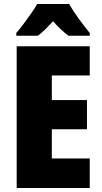

<svg xmlns="http://www.w3.org/2000/svg" viewBox="-20 -947 515 967"><path d="M432 0H64V-714H432V-567H241V-443H418V-296H241V-149H432ZM328 -927Q347 -894 375 -855Q403 -816 432 -781V-767H325Q307 -780 288 -798Q269 -816 247 -840Q224 -815 205.5 -797Q187 -779 171 -767H62V-781Q77 -798 97.5 -825Q118 -852 137.5 -880Q157 -908 167 -927Z"/></svg>

Font: Noto Sans Tamil Condensed Black
Style: Regular
Weight: 900
Width: 3
Designer: Jelle Bosma - Monotype Design Team
Foundry: Monotype Imaging Inc.
Version: Version 2.004; ttfautohint (v1.8.4.7-5d5b)